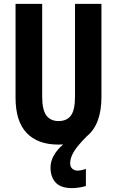

<svg xmlns="http://www.w3.org/2000/svg" viewBox="-20 -734 602 988"><path d="M341 105Q341 124 352 134Q363 144 379 144Q389 144 402 141Q415 138 422 135V223Q407 228 387 231Q367 234 350 234Q293 234 266.5 205.5Q240 177 240 128Q240 66 305 9Q293 10 280 10Q174 10 117 -50Q60 -110 60 -232V-714H197V-237Q197 -169 218.5 -140Q240 -111 281 -111Q324 -111 345 -139.5Q366 -168 366 -238V-714H502V-235Q502 -94 427 -33Q378 16 359.5 47.5Q341 79 341 105Z"/></svg>

Font: Noto Sans ExtraCondensed
Style: Bold
Weight: 700
Width: 2
Designer: Monotype Design Team
Foundry: Monotype Imaging Inc.
Version: Version 2.013; ttfautohint (v1.8.4.7-5d5b)